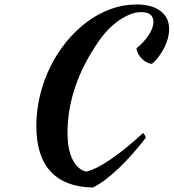

<svg xmlns="http://www.w3.org/2000/svg" viewBox="-20 -758 774 856"><path d="M142 -196Q142 -266 158.5 -333.5Q175 -401 205 -461.5Q235 -522 276.5 -572.5Q318 -623 367.5 -660Q417 -697 473 -717.5Q529 -738 588 -738Q657 -738 695.5 -709Q734 -680 734 -628Q734 -608 728.5 -587Q723 -566 712.5 -545.5Q702 -525 688 -506Q674 -487 657 -473Q631 -477 612 -496.5Q593 -516 588 -542Q623 -571 643.5 -602.5Q664 -634 664 -660Q664 -704 609 -704Q586 -704 561.5 -694.5Q537 -685 512 -668Q487 -651 463.5 -627Q440 -603 420 -574Q281 -374 281 -165Q281 -91 304 -46Q327 -1 365 7Q408 -3 474 -48Q540 -93 618 -165Q628 -155 630 -144Q601 -106 570 -71Q539 -36 508.5 -7Q478 22 448.5 44Q419 66 394 78Q270 76 206 7Q142 -62 142 -196Z"/></svg>

Font: Sweet Mavka Script
Style: Regular
Weight: 500
Designer: Pablo Impallari/Anastassiya Vishnevskaya
Foundry: Pablo Impallari/ Anastassiya Vishnevskaya
Version: Version 2.0/www.impallari.com/   behance.net/sweetcherry